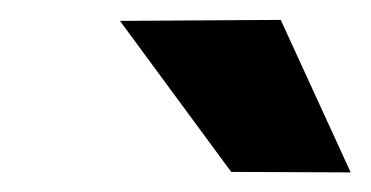

<svg xmlns="http://www.w3.org/2000/svg" viewBox="-20 -770 373 193"><path d="M262.2 -750 332.5 -596.7 212.4 -597.2 100.6 -749Z"/></svg>

Font: Roboto Condensed Black
Style: Italic
Weight: 900
Italic angle: -12°
Designer: Christian Robertson
Foundry: Google
Version: Version 3.008; 2023